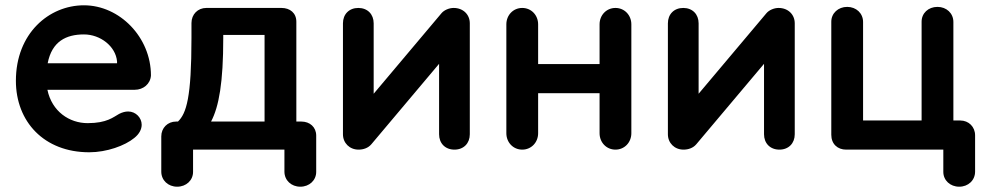

<svg xmlns="http://www.w3.org/2000/svg" viewBox="-20 -565 3731 725"><path d="M487 -44C506 -59 515 -77 515 -94C515 -120 493 -144 464 -144C453 -144 442 -141 430 -135C408 -123 384 -100 311 -100C242 -100 176 -144 159 -226H489C521 -226 548 -248 550 -280C550 -424 432 -545 297 -545C165 -545 40 -439 40 -260C40 -106 146 10 317 10C383 10 452 -15 487 -44ZM297 -435C359 -435 417 -390 422 -333V-326H160C176 -409 230 -435 297 -435Z M1174 -53C1174 -85 1150 -106 1118 -106H1099V-483C1099 -516 1075 -535 1043 -535H759C727 -535 703 -511 703 -478V-422C703 -197 684 -137 652 -106H645C613 -106 589 -82 589 -50V83C589 116 615 140 649 140C683 140 709 116 709 84V0H1054V83C1054 116 1080 140 1114 140C1148 140 1174 116 1174 84ZM823 -421V-433H979V-106H777C807 -163 823 -254 823 -421Z M1754 -58V-477C1754 -510 1729 -535 1693 -535C1676 -535 1657 -527 1647 -515L1391 -211V-477C1391 -511 1368 -535 1333 -535C1298 -535 1275 -511 1275 -477V-58C1275 -25 1300 0 1334 0C1352 0 1370 -6 1382 -20L1638 -324V-58C1638 -24 1661 0 1696 0C1731 0 1754 -24 1754 -58Z M2364 -62V-473C2364 -508 2338 -535 2304 -535C2270 -535 2244 -508 2244 -473V-323H2012V-473C2012 -508 1986 -535 1952 -535C1918 -535 1892 -508 1892 -473V-62C1892 -27 1918 0 1952 0C1986 0 2012 -27 2012 -62V-213H2244V-62C2244 -27 2270 0 2304 0C2338 0 2364 -27 2364 -62Z M2981 -58V-477C2981 -510 2956 -535 2920 -535C2903 -535 2884 -527 2874 -515L2618 -211V-477C2618 -511 2595 -535 2560 -535C2525 -535 2502 -511 2502 -477V-58C2502 -25 2527 0 2561 0C2579 0 2597 -6 2609 -20L2865 -324V-58C2865 -24 2888 0 2923 0C2958 0 2981 -24 2981 -58Z M3119 -56C3119 -21 3143 0 3175 0H3542V84C3542 116 3568 140 3602 140C3636 140 3662 116 3662 83V-54C3662 -86 3638 -110 3606 -110H3580V-482C3580 -515 3554 -539 3520 -539C3485 -539 3460 -515 3460 -483V-110H3239V-482C3239 -515 3213 -539 3179 -539C3145 -539 3119 -515 3119 -483Z"/></svg>

Font: Hotpoint
Style: Bold
Weight: 700
Designer: Andrew Paglinawan, Luciano Perondi, Riccardo Olocco
Foundry: CAST Cooperativa Anonima Servizi Tipografici
Version: Version 1.000;PS 2.1;hotconv 16.6.51;makeotf.lib2.5.65220